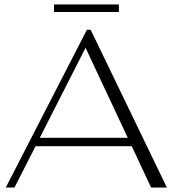

<svg xmlns="http://www.w3.org/2000/svg" viewBox="-20 -844 777 864"><path d="M573 -186H140L45 0H6L371 -710H388L731 0H660ZM555 -224 365 -629 159 -224ZM223 -824H515V-790H223Z"/></svg>

Font: Fahkwang ExtraLight
Style: Regular
Weight: 275
Designer: Suppakit Chalermlarp | Katatrad Co.,Ltd.
Foundry: Cadson Demak Co.,Ltd.
Version: Version 1.000; ttfautohint (v1.6)